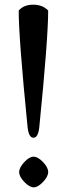

<svg xmlns="http://www.w3.org/2000/svg" viewBox="-20 -787 286 821"><path d="M84 -9Q62 -32 62 -51Q62 -70 83.5 -93.5Q105 -117 123.5 -117Q142 -117 164 -94Q186 -71 186 -51.5Q186 -32 164 -9Q142 14 124 14Q106 14 84 -9ZM60 -742Q82 -767 122 -767Q162 -767 186 -742Q186 -623 148 -243Q143 -198 123 -198Q103 -198 98 -243Q60 -623 60 -742Z"/></svg>

Font: Gabriela
Style: Regular
Weight: 400
Designer: Eduardo Rodriguez Tunni
Foundry: Eduardo Rodriguez Tunni
Version: Version 1.003